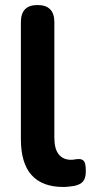

<svg xmlns="http://www.w3.org/2000/svg" viewBox="-20 -733 364 763"><path d="M232 10Q63 10 63 -180V-645Q63 -713 129 -713Q196 -713 196 -645V-186Q196 -141 213.5 -119.5Q231 -98 262 -98Q270 -98 278 -99.5Q286 -101 293 -101Q308 -101 314.5 -91.5Q321 -82 321 -52Q321 -25 310 -12Q299 1 274 6Q267 7 255 8.5Q243 10 232 10Z"/></svg>

Font: Chiron GoRound TC SB
Style: Regular
Weight: 500
Designer: Ryoko NISHIZUKA 西塚涼子 (kana, bopomofo & ideographs); Paul D. Hunt (Latin, Greek & Cyrillic); Sandoll Communications 산돌커뮤니
Foundry: Adobe
Version: Version 1.000;hotconv 1.1.1;makeotfexe 2.6.0